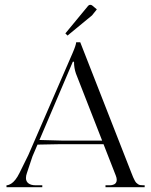

<svg xmlns="http://www.w3.org/2000/svg" viewBox="-20 -779 630 799"><path d="M7 0ZM261 -631 252 -640 347 -755Q351 -759 355 -759Q360.5 -759 364 -756L383 -740L363 -715ZM7 0V-8Q10.8 -8 15.2 -9.4Q19.8 -10.8 27.2 -15.2Q34.8 -19.8 43.8 -31Q52.8 -42.2 61 -59L98 -134L282 -558Q296 -590.2 297 -603H314L527 -59Q531.8 -47 534.2 -41.1Q536.8 -35.2 540.5 -28.2Q544.2 -21.2 547.1 -18.4Q550 -15.5 554.4 -12.5Q558.8 -9.5 563.8 -8.8Q568.8 -8 576 -8H582V0H419V-8H438Q442 -8 445.9 -8.8Q449.8 -9.5 454.6 -11.6Q459.5 -13.8 462.6 -18.6Q465.8 -23.5 465.8 -30.5Q465.8 -38.5 462 -48L410.8 -179H232L136 -177.2L115 -128L92 -59Q88 -48.2 88 -38Q88 -23.8 98.6 -15.9Q109.2 -8 128 -8H156V0ZM144.2 -196.5 236 -194H405L296 -473Q288 -495.8 288 -522H283Z"/></svg>

Font: FogtwoNo5
Style: Regular
Weight: 400
Designer: gluk (gluksza@wp.pl)
Foundry: gluk (gluksza@wp.pl)
Version: Version 0.87